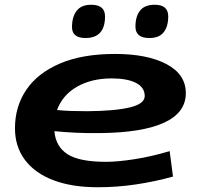

<svg xmlns="http://www.w3.org/2000/svg" viewBox="-20 -778 834 808"><path d="M708 -35Q633 -14 553 -2Q473 10 391 10Q283 10 205 -19.5Q127 -49 85 -105Q43 -161 43 -238Q43 -330 91 -400.5Q139 -471 233 -511Q327 -551 464 -551Q600 -551 681 -508Q762 -465 762 -386Q762 -304 671 -262Q580 -220 404 -218Q347 -217 298 -219.5Q249 -222 209 -226Q214 -162 263.5 -129.5Q313 -97 426 -97Q475 -97 546 -108Q617 -119 694 -142ZM450 -448Q365 -448 304 -413Q243 -378 220 -315Q249 -312 281.5 -311Q314 -310 349 -310Q464 -311 526.5 -326Q589 -341 589 -374Q589 -410 552.5 -429Q516 -448 450 -448ZM609 -618Q578 -618 564 -630.5Q550 -643 550 -666Q550 -709 569.5 -733.5Q589 -758 631 -758Q688 -758 688 -709Q688 -667 669 -642.5Q650 -618 609 -618ZM340 -618Q283 -618 283 -664Q283 -707 302.5 -732.5Q322 -758 364 -758Q422 -758 422 -709Q422 -618 340 -618Z"/></svg>

Font: Georama ExtraExtended SemiBold
Style: Italic
Weight: 600
Width: 8
Italic angle: -9°
Designer: Jean-Baptiste Levee
Foundry: Production Type
Version: Version 1.000